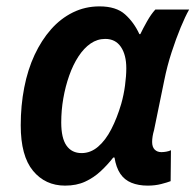

<svg xmlns="http://www.w3.org/2000/svg" viewBox="-20 -572 613 602"><path d="M184 10Q122 10 83.5 -36.5Q45 -83 45 -179Q45 -241 56 -297.5Q67 -354 88.5 -400Q110 -446 140 -480Q170 -514 208.5 -533Q247 -552 292 -552Q344 -552 372 -527Q400 -502 417 -465H420Q428 -482 441 -505Q454 -528 467 -542H573Q561 -521 546.5 -486Q532 -451 518 -408Q504 -365 495 -320L463 -164Q460 -154 458.5 -144.5Q457 -135 457 -127Q457 -111 465 -103Q473 -95 486 -95Q493 -95 501.5 -96.5Q510 -98 516 -101L515 -4Q505 0 485.5 5Q466 10 443 10Q414 10 392 1Q370 -8 357 -27.5Q344 -47 339 -78H335Q317 -55 295.5 -35Q274 -15 247 -2.5Q220 10 184 10ZM236 -92Q264 -92 287.5 -112Q311 -132 329 -167Q347 -202 360 -246Q368 -274 372 -304Q376 -334 376 -358Q376 -400 359 -425Q342 -450 310 -450Q285 -450 264 -435.5Q243 -421 226 -395Q209 -369 197 -335Q185 -301 178.5 -263.5Q172 -226 172 -188Q172 -139 188.5 -115.5Q205 -92 236 -92Z"/></svg>

Font: Noto Sans Display SemiBold
Style: Italic
Weight: 600
Italic angle: -12°
Designer: Monotype Design Team
Foundry: Monotype Imaging Inc.
Version: Version 2.003